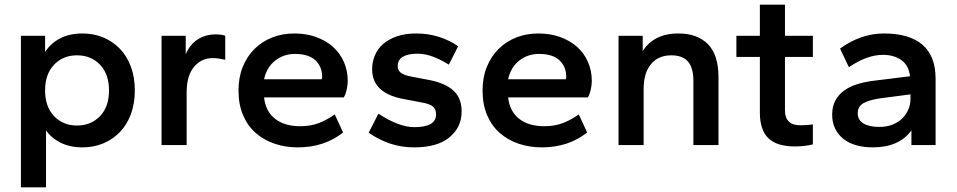

<svg xmlns="http://www.w3.org/2000/svg" viewBox="-20 -624 4115 826"><path d="M335 10Q281 10 241 -10Q201 -30 178 -63V182H70V-470H174V-400Q196 -436 237 -458Q278 -480 335 -480Q383 -480 424 -463Q465 -446 495.5 -414.5Q526 -383 543 -337.5Q560 -292 560 -235Q560 -178 543 -132.5Q526 -87 495.5 -55.5Q465 -24 424 -7Q383 10 335 10ZM311 -84Q372 -84 410.5 -124.5Q449 -165 449 -235Q449 -305 410.5 -345.5Q372 -386 311 -386Q251 -386 212.5 -345.5Q174 -305 174 -235Q174 -165 212.5 -124.5Q251 -84 311 -84Z M675 0V-470H779V-391Q798 -434 831.5 -455Q865 -476 907 -476Q920 -476 931.5 -474.5Q943 -473 949 -470V-367Q935 -370 921.5 -372Q908 -374 894 -374Q846 -374 814.5 -336Q783 -298 783 -227V0Z M1261 10Q1207 10 1160.5 -6Q1114 -22 1079.5 -52.5Q1045 -83 1025.5 -129Q1006 -175 1006 -235Q1006 -291 1024.5 -336.5Q1043 -382 1075.5 -414Q1108 -446 1151.5 -463Q1195 -480 1246 -480Q1298 -480 1340.5 -464.5Q1383 -449 1413 -422Q1443 -395 1459.5 -357.5Q1476 -320 1476 -276Q1476 -259 1471.5 -238.5Q1467 -218 1459 -205H1116Q1123 -144 1164 -112.5Q1205 -81 1271 -81Q1316 -81 1351.5 -94.5Q1387 -108 1420 -132L1456 -54Q1375 10 1261 10ZM1249 -392Q1200 -392 1163.5 -363Q1127 -334 1116 -283H1364Q1366 -289 1366 -293Q1366 -337 1337 -364.5Q1308 -392 1249 -392Z M1761 10Q1707 10 1659 -6Q1611 -22 1566 -53L1608 -135Q1696 -77 1763 -77Q1856 -77 1856 -132Q1856 -155 1841.5 -166.5Q1827 -178 1790 -184L1716 -198Q1581 -223 1581 -326Q1581 -357 1592.5 -385Q1604 -413 1627.5 -434Q1651 -455 1687 -467.5Q1723 -480 1771 -480Q1822 -480 1868 -465.5Q1914 -451 1951 -425L1911 -346Q1879 -366 1844.5 -379.5Q1810 -393 1775 -393Q1736 -393 1713.5 -380Q1691 -367 1691 -339Q1691 -321 1705 -310.5Q1719 -300 1752 -294L1826 -280Q1894 -267 1930 -235Q1966 -203 1966 -144Q1966 -77 1914 -33.5Q1862 10 1761 10Z M2311 10Q2257 10 2210.5 -6Q2164 -22 2129.5 -52.5Q2095 -83 2075.5 -129Q2056 -175 2056 -235Q2056 -291 2074.5 -336.5Q2093 -382 2125.5 -414Q2158 -446 2201.5 -463Q2245 -480 2296 -480Q2348 -480 2390.5 -464.5Q2433 -449 2463 -422Q2493 -395 2509.5 -357.5Q2526 -320 2526 -276Q2526 -259 2521.5 -238.5Q2517 -218 2509 -205H2166Q2173 -144 2214 -112.5Q2255 -81 2321 -81Q2366 -81 2401.5 -94.5Q2437 -108 2470 -132L2506 -54Q2425 10 2311 10ZM2299 -392Q2250 -392 2213.5 -363Q2177 -334 2166 -283H2414Q2416 -289 2416 -293Q2416 -337 2387 -364.5Q2358 -392 2299 -392Z M2963 0V-276Q2963 -333 2939.5 -359.5Q2916 -386 2868 -386Q2812 -386 2780.5 -348Q2749 -310 2749 -242V0H2641V-470H2745V-404Q2766 -439 2804.5 -459.5Q2843 -480 2899 -480Q2980 -480 3025.5 -434Q3071 -388 3071 -291V0Z M3400 6Q3322 6 3285.5 -29.5Q3249 -65 3249 -140V-379H3148V-470H3249V-604H3357V-470H3477V-379H3357V-149Q3357 -85 3423 -85Q3435 -85 3451 -86Q3467 -87 3477 -89V-3Q3463 1 3442 3.5Q3421 6 3400 6Z M3734 10Q3696 10 3664 1Q3632 -8 3609 -26Q3586 -44 3573 -70.5Q3560 -97 3560 -131Q3560 -165 3573 -190Q3586 -215 3609 -232.5Q3632 -250 3664 -260.5Q3696 -271 3734 -276L3895 -296Q3889 -344 3857 -366Q3825 -388 3779 -388Q3745 -388 3709.5 -375.5Q3674 -363 3632 -335L3594 -415Q3636 -446 3684 -463Q3732 -480 3783 -480Q3892 -480 3948.5 -431.5Q4005 -383 4005 -286V0H3901V-63Q3848 10 3734 10ZM3763 -78Q3795 -78 3820 -88Q3845 -98 3862 -115Q3879 -132 3888 -153.5Q3897 -175 3897 -199V-218L3767 -201Q3719 -194 3694.5 -180Q3670 -166 3670 -136Q3670 -108 3694.5 -93Q3719 -78 3763 -78Z"/></svg>

Font: Gantari SemiBold
Style: Regular
Weight: 600
Designer: Anugrah Pasau
Foundry: Lafontype
Version: Version 1.000; ttfautohint (v1.8.4)